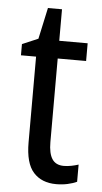

<svg xmlns="http://www.w3.org/2000/svg" viewBox="-50 -691 390 734"><g transform="rotate(5 145.0 -324.0)"><path d="M217 -62Q231 -62 246 -65Q261 -68 273 -72V-6Q258 1 237.5 5.5Q217 10 194 10Q138 10 106.5 -25Q75 -60 75 -140V-469H17V-512L78 -538L104 -658H158V-537H267V-469H158V-148Q158 -105 172 -83.5Q186 -62 217 -62Z"/></g></svg>

Font: Noto Sans Thai Cond
Style: Regular
Weight: 400
Width: 3
Designer: Monotype Design Team
Foundry: Monotype Imaging Inc.
Version: Version 2.002; ttfautohint (v1.8.4.7-5d5b)